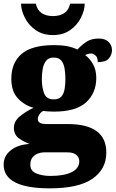

<svg xmlns="http://www.w3.org/2000/svg" viewBox="-34 -798 633 1051"><path d="M239 233Q-14 233 -14 103Q-14 56 24.5 25Q63 -6 128 -10Q97 -21 69.5 -41Q42 -61 42 -98Q42 -133 71.5 -158.5Q101 -184 149 -208Q99 -222 63.5 -260Q28 -298 28 -366Q28 -455 84.5 -503Q141 -551 262 -551Q302 -551 332 -545.5Q362 -540 390 -527Q415 -554 441 -570.5Q467 -587 507 -587Q542 -587 560.5 -568.5Q579 -550 579 -524Q579 -498 562 -478Q545 -458 501 -458Q501 -485 488 -495Q475 -505 465 -505Q454 -505 446 -502Q438 -499 432 -497Q458 -477 475.5 -446Q493 -415 493 -371Q493 -289 437.5 -238Q382 -187 262 -187Q252 -187 232 -188Q212 -189 204 -191Q194 -188 183.5 -174.5Q173 -161 173 -146Q173 -131 186 -125Q199 -119 216 -119H336Q548 -119 548 37Q548 128 472 180.5Q396 233 239 233ZM260 -254Q288 -254 301.5 -269Q315 -284 319.5 -309.5Q324 -335 324 -365Q324 -396 319.5 -423Q315 -450 301.5 -466.5Q288 -483 260 -483Q233 -483 219 -466Q205 -449 200 -422Q195 -395 195 -364Q195 -320 207.5 -287Q220 -254 260 -254ZM242 165Q316 165 358 144.5Q400 124 400 84Q400 65 384.5 50.5Q369 36 335 36H206Q192 36 174.5 42Q157 48 144.5 63Q132 78 132 104Q132 138 165 151.5Q198 165 242 165ZM256 -606Q200 -606 161 -633.5Q122 -661 102 -701Q82 -741 81 -778H162Q170 -742 194.5 -726Q219 -710 256 -710Q293 -710 317.5 -726Q342 -742 350 -778H430Q429 -741 409 -701Q389 -661 350.5 -633.5Q312 -606 256 -606Z"/></svg>

Font: Noto Serif Ethiopic Black
Style: Regular
Weight: 900
Designer: Monotype Design Team
Foundry: Monotype Imaging Inc.
Version: Version 2.102; ttfautohint (v1.8.4.7-5d5b)